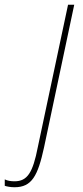

<svg xmlns="http://www.w3.org/2000/svg" viewBox="-156 -547 347 807"><path d="M-95 240C-22 240 3 192 29 73L156 -527H130L3 71C-18 179 -41 215 -95 215C-110 215 -124 213 -136 207V234C-127 237 -111 240 -95 240Z"/></svg>

Font: Noto Sans Condensed Thin
Style: Italic
Weight: 100
Width: 3
Italic angle: -12°
Designer: Monotype Design Team
Foundry: Monotype Imaging Inc.
Version: Version 2.013